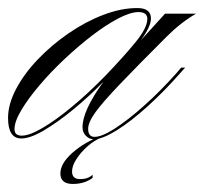

<svg xmlns="http://www.w3.org/2000/svg" viewBox="-76 -337 507 477"><path d="M-23 7Q-56 7 -56 -44Q-56 -78 -36 -116Q-16 -154 18 -189.5Q52 -225 94 -254Q136 -283 180.5 -300Q225 -317 265 -317Q299 -317 299 -291Q299 -271 274 -237L334 -303H411Q373 -281 338 -246Q264 -172 221.5 -127.5Q179 -83 161 -58Q143 -33 143 -17Q143 3 159 3Q177 3 209 -17.5Q241 -38 281.5 -74Q322 -110 363 -156L374 -169H384L375 -159Q334 -112 291.5 -73.5Q249 -35 213.5 -13Q178 9 157 9Q146 9 137.5 0.5Q129 -8 129 -21Q129 -62 181 -134Q145 -97 106 -65Q67 -33 33 -13Q-1 7 -23 7ZM-22 0Q-3 0 29.5 -19Q62 -38 102.5 -71.5Q143 -105 185 -148Q232 -197 261 -232.5Q290 -268 290 -290Q290 -307 268 -307Q248 -307 217.5 -291Q187 -275 152.5 -248.5Q118 -222 84 -190Q50 -158 22 -125Q-6 -92 -23 -63.5Q-40 -35 -40 -16Q-40 0 -22 0ZM154 97V105Q134 120 105 120Q74 120 74 94Q74 69 104 42.5Q134 16 177 0L176 5Q159 11 142 26Q125 41 114 58Q103 75 103 89Q103 108 123 108Q143 108 154 97Z"/></svg>

Font: Ballet 16pt
Style: Regular
Weight: 400
Designer: Maximiliano R. Sproviero
Foundry: Omnibus-Type
Version: Version 1.100; ttfautohint (v1.8.3)